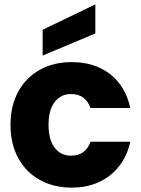

<svg xmlns="http://www.w3.org/2000/svg" viewBox="-20 -850 645 878"><path d="M308 -566Q413 -566 483.5 -511Q554 -456 576 -356H394Q371 -420 305 -420Q258 -420 230 -383.5Q202 -347 202 -279Q202 -211 230 -174.5Q258 -138 305 -138Q371 -138 394 -202H576Q554 -104 483 -48Q412 8 308 8Q226 8 162.5 -27Q99 -62 63.5 -127Q28 -192 28 -279Q28 -366 63.5 -431Q99 -496 162.5 -531Q226 -566 308 -566ZM416 -697 175 -596V-714L416 -830Z"/></svg>

Font: IBM-Poppins
Style: Poppins-Bold
Weight: 700
Designer: Mike Abbink, Paul van der Laan, Pieter van Rosmalen, Ben Mitchell, Mark Frömberg
Foundry: Bold Monday
Version: Version 1.1